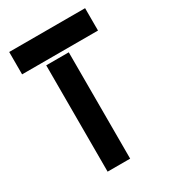

<svg xmlns="http://www.w3.org/2000/svg" viewBox="-177 -815 810 907"><g transform="rotate(-30 227.5 -361.0)"><path d="M19 -722V-600H433V-722ZM262 -580H139V0H262Z"/></g></svg>

Font: Charger
Style: Hemi
Weight: 900
Designer: Jasper
Foundry: Cannot Into Space Fonts
Version: Version 0.99